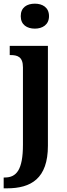

<svg xmlns="http://www.w3.org/2000/svg" viewBox="-36 -786 363 1046"><path d="M154 -630C195 -630 231 -651 231 -698C231 -746 195 -766 154 -766C111 -766 77 -746 77 -698C77 -651 111 -630 154 -630ZM-16 240H2C133 240 225 187 225 8V-536H17V-486H21C59 -486 89 -477 89 -419V2C89 139 54 181 -10 181H-16Z"/></svg>

Font: Noto Serif Armenian Condensed
Style: Bold
Weight: 700
Width: 3
Designer: Monotype Design Team
Foundry: Monotype Imaging Inc.
Version: Version 2.008